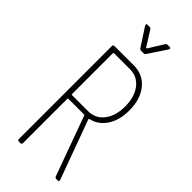

<svg xmlns="http://www.w3.org/2000/svg" viewBox="-284 -947 994 994"><g transform="rotate(45 213.5 -449.5)"><path d="M360 -8 241 -335Q240 -338 237 -338H122Q118 -338 118 -334V-10Q118 0 108 0H98Q88 0 88 -10V-690Q88 -700 98 -700H240Q307 -700 347.5 -650Q388 -600 388 -518Q388 -448 357 -400.5Q326 -353 273 -341Q269 -339 270 -336L389 -11L390 -7Q390 0 381 0H372Q363 0 360 -8ZM118 -668V-369Q118 -365 122 -365H239Q293 -365 325.5 -407Q358 -449 358 -518Q358 -587 325.5 -629.5Q293 -672 239 -672H122Q118 -672 118 -668ZM133 -893Q133 -899 141 -899H156Q163 -899 168 -892L219 -810Q220 -809 222 -809Q224 -809 225 -810L276 -892Q281 -899 288 -899H302Q308 -899 310 -895.5Q312 -892 309 -887L242 -786Q238 -780 230 -780H212Q205 -780 200 -787L135 -887Q133 -891 133 -893Z"/></g></svg>

Font: Barlow Condensed Thin
Style: Regular
Weight: 250
Width: 3
Designer: Jeremy Tribby
Foundry: Tribby Type
Version: Version 1.408